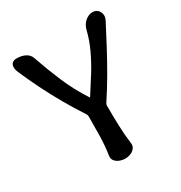

<svg xmlns="http://www.w3.org/2000/svg" viewBox="-161 -792 855 907"><g transform="rotate(-30 266.5 -338.5)"><path d="M262 0Q246 0 231 -6Q216 -12 207.5 -23Q199 -34 201 -49Q209 -102 210 -155Q211 -208 211 -260Q211 -266 207 -273Q173 -324 140 -381.5Q107 -439 78 -497.5Q49 -556 26 -610Q19 -627 20 -640Q21 -653 29.5 -660Q38 -667 53 -667Q79 -667 99 -657Q119 -647 126 -627Q151 -554 182.5 -479.5Q214 -405 259 -336Q261 -332 263 -336Q293 -382 321.5 -428Q350 -474 372 -521Q394 -568 406 -617Q413 -645 432 -661Q451 -677 472 -677Q489 -677 499.5 -667Q510 -657 512.5 -642Q515 -627 506 -610Q478 -556 447 -497.5Q416 -439 382.5 -381.5Q349 -324 315 -273Q311 -266 311 -260Q311 -208 312.5 -155Q314 -102 321 -49Q323 -34 314.5 -23Q306 -12 292 -6Q278 0 262 0Z"/></g></svg>

Font: Winky Sans
Style: Regular
Weight: 400
Designer: Simon Atzbach
Foundry: typofactur
Version: Version 1.205